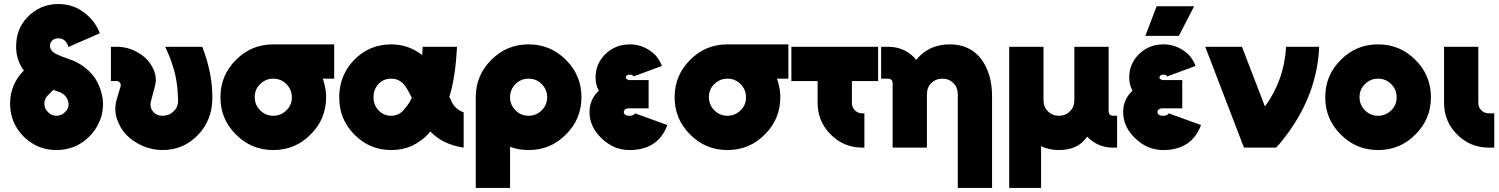

<svg xmlns="http://www.w3.org/2000/svg" viewBox="-20 -732 7434 952"><path d="M269 -712Q179 -712 115 -646Q60 -588 60 -502Q59 -445 89 -396Q91 -392 93.5 -388.5Q96 -385 99 -382L97 -381Q30 -313 30 -218Q30 -123 97 -55Q165 12 260 12Q355 12 423 -55Q463 -96 481 -150Q489 -177 490.5 -204.5Q492 -232 486 -259Q471 -329 427 -374Q405 -396 380 -412Q355 -428 327 -437Q304 -445 288 -451.5Q272 -458 261 -463Q251 -468 244 -473.5Q237 -479 233 -486Q222 -506 233 -524Q244 -542 269 -542Q292 -542 305 -527Q316 -514 319 -499L475 -567Q449 -635 387 -677Q336 -712 269 -712ZM244 -286Q248 -285 253 -283Q258 -281 264 -279Q267 -278 269 -277.5Q271 -277 272 -277Q290 -270 301 -259Q317 -244 320 -219Q321 -208 317 -197Q315 -192 311.5 -186.5Q308 -181 302 -176Q285 -158 260 -158Q235 -158 218 -176Q200 -193 200 -218Q200 -243 218 -260Z M530 -500V-330H560Q568 -330 575 -322Q580 -314 578 -304L560 -244Q544 -192 559 -145Q566 -122 578 -101.5Q590 -81 606 -64Q623 -46 643.5 -32.5Q664 -19 688 -8Q712 2 736.5 7Q761 12 786 12Q889 12 961 -62Q1032 -136 1033 -244Q1034 -368 983 -500H799Q811 -475 820.5 -451Q830 -427 837 -404Q849 -368 855.5 -326Q862 -284 863 -236Q864 -202 841 -180Q818 -158 786 -158Q754 -158 738 -180Q720 -202 730 -236L748 -304Q755 -329 751.5 -353Q748 -377 735 -400Q722 -424 703.5 -442Q685 -460 661 -473Q637 -487 611.5 -493.5Q586 -500 560 -500Z M1335 -512Q1226 -512 1150 -435Q1073 -359 1073 -250Q1073 -141 1150 -65Q1226 12 1335 12Q1444 12 1520 -65Q1597 -141 1597 -250Q1597 -264 1595.5 -277.5Q1594 -291 1591 -304Q1589 -314 1586.5 -323.5Q1584 -333 1580 -342H1637V-512ZM1335 -342Q1373 -342 1400 -315Q1427 -288 1427 -250Q1427 -231 1420.5 -214.5Q1414 -198 1400 -185Q1373 -158 1335 -158Q1297 -158 1270 -185Q1243 -212 1243 -250Q1243 -269 1249.5 -285.5Q1256 -302 1270 -315Q1297 -342 1335 -342Z M1920 -512Q1812 -512 1737 -436Q1662 -359 1662 -250Q1662 -195 1680.5 -149Q1699 -103 1737 -65Q1812 12 1920 12Q1976 12 2023 -9Q2048 -21 2071 -38.5Q2094 -56 2114 -80Q2128 -65 2145 -52.5Q2162 -40 2181 -30Q2203 -19 2227.5 -11.5Q2252 -4 2279 0V-175Q2268 -179 2258.5 -184.5Q2249 -190 2242 -197Q2235 -203 2229.5 -210.5Q2224 -218 2220 -226Q2219 -229 2216 -235.5Q2213 -242 2208 -252Q2223 -299 2232.5 -361Q2242 -423 2246 -500H2076Q2075 -488 2074.5 -478Q2074 -468 2073 -459Q2070 -462 2066.5 -464Q2063 -466 2060 -469Q2030 -489 1997 -500Q1960 -512 1920 -512ZM1920 -342Q1941 -342 1958 -333Q1976 -324 1990 -304Q1997 -294 2005 -279.5Q2013 -265 2022 -247Q2015 -232 2005.5 -217.5Q1996 -203 1985 -191Q1970 -171 1950 -164Q1943 -161 1935.5 -159.5Q1928 -158 1920 -158Q1882 -158 1857 -185Q1832 -211 1832 -250Q1832 -289 1857 -316Q1882 -342 1920 -342Z M2601 -342Q2639 -342 2666 -315Q2693 -288 2693 -250Q2693 -212 2666 -185Q2639 -158 2601 -158Q2563 -158 2536 -185Q2509 -212 2509 -250Q2509 -288 2536 -315Q2563 -342 2601 -342ZM2601 -512Q2492 -512 2416 -435Q2339 -359 2339 -250V200H2509V-4Q2552 12 2601 12Q2710 12 2786 -65Q2863 -141 2863 -250Q2863 -359 2786 -435Q2710 -512 2601 -512Z M3196 -335H3101Q3095 -335 3089 -339Q3083 -343 3083 -348Q3083 -354 3088 -358Q3094 -362 3103 -362Q3117 -362 3121 -353L3262 -405Q3253 -429 3238 -448.5Q3223 -468 3201 -482Q3157 -512 3103 -512Q3031 -512 2982 -464Q2933 -416 2933 -348Q2933 -312 2949 -282Q2938 -272 2930 -261Q2922 -250 2916 -238Q2903 -210 2903 -177Q2903 -102 2964 -45Q3024 12 3101 12Q3243 12 3289 -112L3129 -170Q3122 -158 3101 -158Q3085 -158 3079 -164Q3073 -169 3073 -177Q3073 -183 3077 -187Q3083 -195 3101 -195H3196Z M3587 -512Q3478 -512 3402 -435Q3325 -359 3325 -250Q3325 -141 3402 -65Q3478 12 3587 12Q3696 12 3772 -65Q3849 -141 3849 -250Q3849 -264 3847.5 -277.5Q3846 -291 3843 -304Q3841 -314 3838.5 -323.5Q3836 -333 3832 -342H3889V-512ZM3587 -342Q3625 -342 3652 -315Q3679 -288 3679 -250Q3679 -231 3672.5 -214.5Q3666 -198 3652 -185Q3625 -158 3587 -158Q3549 -158 3522 -185Q3495 -212 3495 -250Q3495 -269 3501.5 -285.5Q3508 -302 3522 -315Q3549 -342 3587 -342Z M3904 -500V-330H4034V-222Q4034 -130 4099 -65Q4164 0 4256 0H4266V-170H4256Q4234 -170 4219 -185Q4204 -200 4204 -222V-330H4334V-500Z M4899 200V-256Q4899 -312 4885 -358.5Q4871 -405 4844 -441Q4788 -512 4689 -512Q4588 -512 4527 -440Q4526 -438 4525 -437Q4524 -436 4523 -435Q4520 -438 4517.5 -441Q4515 -444 4512 -448Q4459 -500 4384 -500H4349V-342H4384Q4393 -342 4400 -336Q4406 -329 4406 -320V0H4466H4556H4576V-264Q4576 -299 4598 -320Q4620 -342 4653 -342Q4685 -342 4707 -320Q4729 -299 4729 -264V200Z M5231 12Q5321 12 5366 -48Q5367 -50 5368 -51.5Q5369 -53 5370 -54Q5371 -54 5371 -53.5Q5371 -53 5372 -53Q5424 0 5499 0H5519V-158H5499Q5490 -158 5483 -164Q5477 -171 5477 -180V-500H5307V-236Q5307 -201 5285 -180Q5263 -158 5231 -158Q5198 -158 5176 -180Q5154 -201 5154 -236V-500H4984V200H5142V-8Q5179 12 5231 12Z M5842 -335H5747Q5741 -335 5735 -339Q5729 -343 5729 -348Q5729 -354 5734 -358Q5740 -362 5749 -362Q5763 -362 5767 -353L5908 -405Q5899 -429 5884 -448.5Q5869 -468 5847 -482Q5803 -512 5749 -512Q5677 -512 5628 -464Q5579 -416 5579 -348Q5579 -312 5595 -282Q5584 -272 5576 -261Q5568 -250 5562 -238Q5549 -210 5549 -177Q5549 -102 5610 -45Q5670 12 5747 12Q5889 12 5935 -112L5775 -170Q5768 -158 5747 -158Q5731 -158 5725 -164Q5719 -169 5719 -177Q5719 -183 5723 -187Q5729 -195 5747 -195H5842ZM5659 -554H5825L5901 -701H5715Z M5956 -500 6148 0H6307Q6319 -12 6333 -29Q6347 -46 6363 -68Q6511 -269 6521 -500H6357Q6352 -416 6325.5 -342Q6299 -268 6252 -204L6138 -500Z M6813 -512Q6704 -512 6628 -435Q6551 -359 6551 -250Q6551 -141 6628 -65Q6704 12 6813 12Q6922 12 6998 -65Q7075 -141 7075 -250Q7075 -359 6998 -435Q6922 -512 6813 -512ZM6813 -342Q6851 -342 6878 -315Q6905 -288 6905 -250Q6905 -231 6898.5 -214.5Q6892 -198 6878 -185Q6851 -158 6813 -158Q6775 -158 6748 -185Q6721 -212 6721 -250Q6721 -269 6727.5 -285.5Q6734 -302 6748 -315Q6775 -342 6813 -342Z M7140 -500V-222Q7140 -130 7205 -65Q7270 0 7362 0H7389V-170H7362Q7340 -170 7325 -185Q7310 -200 7310 -222V-500Z"/></svg>

Font: Unageo
Style: Black
Weight: 900
Designer: Richard Sepsi
Foundry: Richard Sepsi
Version: Version 2.000